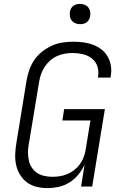

<svg xmlns="http://www.w3.org/2000/svg" viewBox="-20 -957 640 985"><path d="M224 8Q195 8 168 1.5Q141 -5 119.5 -20.5Q98 -36 83.5 -59.5Q69 -83 63 -109.5Q57 -136 58 -165Q59 -194 64 -223L117 -548Q122 -575 131.5 -601.5Q141 -628 158 -652Q175 -676 198.5 -694Q222 -712 248 -723.5Q274 -735 302 -739Q330 -743 357 -743Q383 -743 409 -739.5Q435 -736 458.5 -727Q482 -718 501.5 -702.5Q521 -687 533 -665.5Q545 -644 549 -618.5Q553 -593 548 -566L547 -559H482L483 -564Q488 -591 479.5 -616.5Q471 -642 451 -657.5Q431 -673 405 -679Q379 -685 352 -685Q332 -685 312 -681.5Q292 -678 273 -669.5Q254 -661 237.5 -646.5Q221 -632 209.5 -614.5Q198 -597 191 -577.5Q184 -558 181 -539L127 -213Q123 -192 123.5 -171.5Q124 -151 128.5 -131.5Q133 -112 144 -96Q155 -80 171 -69.5Q187 -59 207.5 -54.5Q228 -50 248 -50Q268 -50 287 -53Q306 -56 324.5 -63.5Q343 -71 360 -84Q377 -97 389 -113.5Q401 -130 408.5 -149Q416 -168 419 -187L444 -339H300L309 -397H518L453 0H396L414 -113Q402 -86 382.5 -62Q363 -38 337 -21.5Q311 -5 281.5 1.5Q252 8 224 8ZM391 -833Q378 -833 367 -837.5Q356 -842 348.5 -851Q341 -860 339 -872.5Q337 -885 339 -898Q340 -906 345 -914.5Q350 -923 357.5 -928Q365 -933 373.5 -935Q382 -937 390 -937Q403 -937 414.5 -932.5Q426 -928 433 -919Q440 -910 442.5 -897.5Q445 -885 442 -872Q441 -864 436 -855.5Q431 -847 424 -842Q417 -837 408 -835Q399 -833 391 -833Z"/></svg>

Font: Iosevka Light Extended Oblique
Style: Regular
Weight: 300
Width: 7
Italic angle: -9°
Monospace: yes
Designer: Belleve Invis
Foundry: Belleve Invis
Version: Version 32.5.0; ttfautohint (v1.8.4)